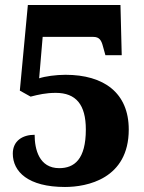

<svg xmlns="http://www.w3.org/2000/svg" viewBox="-20 -735 575 765"><path d="M239 10C326 10 493 -22 493 -219C493 -365 394 -437 241 -437C203 -437 160 -431 136 -423L150 -588H352C376 -588 384 -574 390 -551L400 -515H465L460 -715H91L59 -374L102 -350C133 -358 163 -365 202 -365C283 -365 322 -318 322 -219C322 -100 276 -65 216 -65C136 -65 118 -140 118 -198C70 -198 31 -174 31 -123C31 -51 92 10 239 10Z"/></svg>

Font: Noto Serif Sinhala SemiCondensed Black
Style: Regular
Weight: 900
Width: 4
Designer: Jelle Bosma - Monotype Design Team
Foundry: Monotype Imaging Inc.
Version: Version 2.007